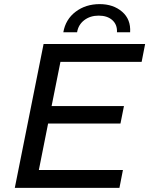

<svg xmlns="http://www.w3.org/2000/svg" viewBox="-20 -914 726 934"><path d="M169 -87H578L561 0H52L192 -700H686L669 -613H274L231 -398H583L566 -313H214ZM288 -757Q299 -820 348 -857Q397 -894 465 -894Q531 -894 574 -857Q617 -820 613 -757H549Q551 -794 526.5 -816Q502 -838 460 -838Q419 -838 390 -816Q361 -794 355 -757Z"/></svg>

Font: Montserrat Medium
Style: Italic
Weight: 500
Italic angle: -11.3°
Designer: Julieta Ulanovsky
Foundry: Julieta Ulanovsky
Version: Version 9.000; ttfautohint (v1.8.4.7-5d5b)